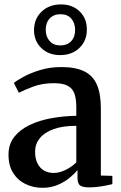

<svg xmlns="http://www.w3.org/2000/svg" viewBox="-20 -862 560 892"><path d="M177 10.5Q135 10.5 99 -6.8Q63 -24 41.2 -58.2Q19.5 -92.5 19.5 -143.5Q19.5 -192 46.2 -226Q73 -260 118.2 -281.5Q163.5 -303 219.5 -313Q275.5 -323 334.5 -324V-363.5Q334.5 -402.5 325.8 -427Q317 -451.5 294.5 -463.5Q272 -475.5 231 -475.5Q176.5 -475.5 134.5 -459.8Q92.5 -444 67.5 -431L44.5 -476.5Q57.5 -488 89.8 -505.5Q122 -523 167.2 -536.8Q212.5 -550.5 265 -550.5Q332 -550.5 372.2 -530.2Q412.5 -510 430.5 -467.8Q448.5 -425.5 448.5 -359.5V-46.5L502 -45V-6.5Q491 -4 472.8 -0.2Q454.5 3.5 434 6Q413.5 8.5 394.5 8.5Q365.5 8.5 352.8 0Q340 -8.5 340 -37V-72.5Q329 -57.5 306 -38Q283 -18.5 250.5 -4Q218 10.5 177 10.5ZM229 -58.5Q255 -58.5 283.8 -72.2Q312.5 -86 334.5 -107.5V-277.5Q271 -277.5 228.5 -262Q186 -246.5 164.5 -219.5Q143 -192.5 143 -157.5Q143 -125 154.2 -102.8Q165.5 -80.5 185 -69.5Q204.5 -58.5 229 -58.5ZM259.5 -606Q205.5 -606 171.8 -639Q138 -672 138 -722.5Q138.5 -775 173.5 -808.2Q208.5 -841.5 263.5 -841.5Q317 -841.5 350.5 -808.5Q384 -775.5 383.5 -724.5Q383.5 -672.5 348.8 -639.2Q314 -606 259.5 -606ZM261 -651Q292 -651 310.5 -670.5Q329 -690 329 -722.5Q329 -755 311.2 -775.5Q293.5 -796 261 -796Q230 -796 211.2 -776.5Q192.5 -757 192.5 -724Q192.5 -692 210.5 -671.5Q228.5 -651 261 -651Z"/></svg>

Font: Merriweather 60pt SemiBold
Style: Regular
Weight: 600
Version: Version 2.100